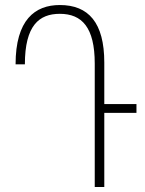

<svg xmlns="http://www.w3.org/2000/svg" viewBox="-20 -744 576 764"><path d="M395 0V-295H523V-330H395V-495C395 -654 332 -724 218 -724C119 -724 42 -665 42 -488H79C79 -643 136 -689 218 -689C306 -689 357 -635 357 -491V0Z"/></svg>

Font: Noto Sans Armenian ExtraCondensed ExtraLight
Style: Regular
Weight: 200
Width: 2
Designer: Monotype Design Team
Foundry: Monotype Imaging Inc.
Version: Version 2.008